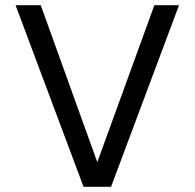

<svg xmlns="http://www.w3.org/2000/svg" viewBox="-20 -720 750 740"><path d="M302 0 40 -700H137L355 -95L575 -700H670L408 0Z"/></svg>

Font: HostGroteskRegular
Style: Regular
Weight: 400
Designer: Doukan Karapınar based on Poppins by Indian Type Foundry, Jonny Pinhorn
Foundry: Element Type
Version: Version 1.001; ttfautohint (v1.8.4.7-5d5b)